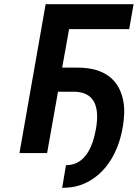

<svg xmlns="http://www.w3.org/2000/svg" viewBox="-20 -731 658 917"><path d="M438 -114C421 -19 381 58 295 58L277 166C321 166 359 158 393 141C481 97 543 7 566 -122C574 -170 576 -212 569 -248C550 -350 479 -408 351 -408H277L310 -592H597L618 -711H198L73 0H205L257 -293H331C428 -293 458 -227 438 -114Z"/></svg>

Font: Asimov
Style: NarIt
Weight: 500
Designer: Google
Version: Version 2.000980; 2014